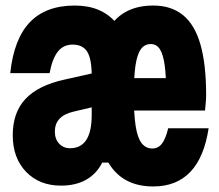

<svg xmlns="http://www.w3.org/2000/svg" viewBox="-20 -654 790 693"><path d="M533 19Q426 19 375 -61Q324 -141 324 -311Q324 -477 375 -555.5Q426 -634 533 -634Q598 -634 640.5 -599.5Q683 -565 703.5 -493.5Q724 -422 724 -311Q724 -298 722.5 -282Q721 -266 720 -255H414V-372H630L580 -311Q580 -378 574.5 -418Q569 -458 557 -476.5Q545 -495 524 -495Q502 -495 488.5 -476.5Q475 -458 469 -417.5Q463 -377 463 -311Q463 -243 469.5 -200Q476 -157 491 -137.5Q506 -118 530 -118Q551 -118 564.5 -135.5Q578 -153 587 -191H733Q717 -86 667 -33.5Q617 19 533 19ZM321 -391V-269L245 -251Q211 -243 194.5 -225Q178 -207 178 -179Q178 -152 193.5 -135.5Q209 -119 233 -119Q272 -119 291.5 -149Q311 -179 311 -239V-380Q311 -441 295 -467Q279 -493 242 -493Q209 -493 189 -468Q169 -443 159 -390H17Q30 -513 87.5 -573.5Q145 -634 250 -634Q346 -634 398 -572.5Q450 -511 450 -397V-115L389 -67H349Q328 -26 290.5 -5Q253 16 200 16Q122 16 74 -34Q26 -84 26 -166Q26 -248 72 -297Q118 -346 214 -367Z"/></svg>

Font: Martian Mono SemiExpanded SemiExpanded
Style: Bold
Weight: 700
Width: 6
Monospace: yes
Version: Version 1.000